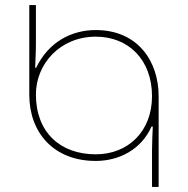

<svg xmlns="http://www.w3.org/2000/svg" viewBox="-20 -734 737 754"><path d="M577 0H603V-356C603 -495 520 -616 356 -616C264 -616 172 -572 122 -468H118C119 -497 121 -527 121 -560V-714H95V-362C95 -214 190 -102 356 -102C448 -102 535 -147 575 -237H580C579 -215 577 -169 577 -146ZM356 -128C216 -128 121 -215 121 -363C121 -483 216 -590 356 -590C485 -590 577 -499 577 -356C577 -219 484 -128 356 -128Z"/></svg>

Font: Noto Sans Georgian Thin
Style: Regular
Weight: 100
Designer: Monotype Design Team, Akaki Razmadze
Foundry: Google LLC
Version: Version 2.005